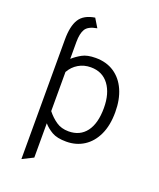

<svg xmlns="http://www.w3.org/2000/svg" viewBox="-170 -852 956 1157"><g transform="rotate(20 308.0 -273.5)"><path d="M110 203V-563Q110 -649.5 138 -694.2Q166 -739 236.5 -750L270.5 -694Q214.5 -684.5 197.2 -656Q180 -627.5 180 -573V-465Q205 -487.5 237 -505.2Q269 -523 323 -523Q392.5 -523 442.2 -489.8Q492 -456.5 518.5 -396.5Q545 -336.5 545 -256Q545 -170.5 517 -110.8Q489 -51 439.8 -19.5Q390.5 12 327 12Q268 12 235 -7.2Q202 -26.5 180 -52V168ZM319 -51Q392 -51 432 -104Q472 -157 472 -256Q472 -349 430.8 -404.5Q389.5 -460 315 -460Q271.5 -460 236.2 -439.2Q201 -418.5 180 -381V-130Q206.5 -96.5 239.5 -73.8Q272.5 -51 319 -51Z"/></g></svg>

Font: Overpass Mono Light Light
Style: Regular
Weight: 300
Monospace: yes
Version: Version 4.000